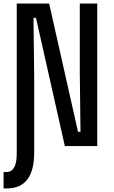

<svg xmlns="http://www.w3.org/2000/svg" viewBox="-20 -820 640 1078"><path d="M0 238V146H16Q45 146 59.5 120Q74 94 74 43V0L122 -20L172 0V37Q172 137 133.5 187.5Q95 238 18 238ZM74 0V-800H256L418 -80H432L428 -410V-800H526V0H344L182 -720H168L172 -390V0Z"/></svg>

Font: Martian Mono Condensed
Style: Regular
Weight: 400
Width: 3
Designer: Roman Shamin
Foundry: Evil Martians
Version: Version 1.000